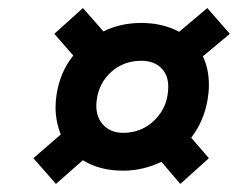

<svg xmlns="http://www.w3.org/2000/svg" viewBox="-20 -589 620 477"><path d="M186 -191 119 -132 63 -196 131 -255Q118 -288 118 -323Q118 -339 121 -357Q130 -411 162 -451L115 -505L186 -569L237 -511Q279 -532 331 -532Q384 -532 425 -510L495 -569L551 -505L484 -449Q499 -418 499 -378Q499 -361 496 -343Q487 -288 455 -247L499 -196L428 -132L381 -187Q335 -165 286 -165Q227 -165 186 -191ZM286 -259Q333 -259 365.5 -292Q398 -325 398 -374Q398 -403 380 -420.5Q362 -438 331 -438Q287 -438 256 -410Q225 -382 220 -338Q216 -303 234.5 -281Q253 -259 286 -259Z"/></svg>

Font: Oak Sans Semibold
Style: Italic
Weight: 600
Italic angle: -9.49998°
Foundry: Erik Kennedy, Walven
Version: Version 1.000